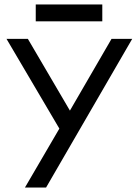

<svg xmlns="http://www.w3.org/2000/svg" viewBox="-20 -645 614 854"><path d="M91 189 244 -73 9 -472H104L291 -153L476 -472H568L185 189ZM139 -550V-625H435V-550Z"/></svg>

Font: Lil Grotesk Medium
Style: Regular
Weight: 500
Designer: Bastien Sozeau
Foundry: NBR — Bastien Sozeau
Version: Version 3.003; ttfautohint (v1.8.4.7-5d5b);gftools[0.9.33]